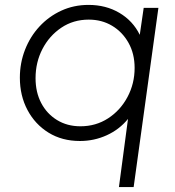

<svg xmlns="http://www.w3.org/2000/svg" viewBox="-20 -563 713 783"><path d="M465 200 502 -78Q467 -35 415.5 -11.5Q364 12 306 12Q233 12 178 -22Q123 -56 92 -114.5Q61 -173 61 -246Q61 -306 82 -360Q103 -414 141 -455Q179 -496 230 -519.5Q281 -543 341 -543Q412 -543 467 -510.5Q522 -478 550 -421L566 -531H626L525 200ZM308 -48Q371 -48 421 -80.5Q471 -113 500 -167.5Q529 -222 529 -286Q529 -344 504 -388.5Q479 -433 437 -458Q395 -483 342 -483Q279 -483 230 -450Q181 -417 153 -363Q125 -309 125 -244Q125 -187 148 -143Q171 -99 212.5 -73.5Q254 -48 308 -48Z"/></svg>

Font: Plus Jakarta Sans Light
Style: Italic
Weight: 300
Italic angle: -8°
Designer: Gumpita Rahayu
Foundry: Tokotype
Version: Version 2.071; ttfautohint (v1.8.4.7-5d5b);gftools[0.9.29]